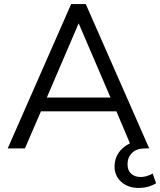

<svg xmlns="http://www.w3.org/2000/svg" viewBox="-20 -732 790 947"><path d="M750 172Q711 195 664 195Q612 195 578.5 165.5Q545 136 545 89Q545 52 564.5 22.5Q584 -7 621 -25L554 -183H182L103 0H18L331 -712H403L716 0H697Q654 0 631.5 22Q609 44 609 78Q609 108 626.5 124.5Q644 141 675 141Q702 141 733 124ZM211 -251H525L368 -617Z"/></svg>

Font: Muli
Style: Regular
Weight: 400
Designer: Vernon Adams
Foundry: Vernon Adams
Version: Version 2.000